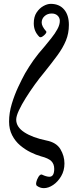

<svg xmlns="http://www.w3.org/2000/svg" viewBox="-20 -745 377 995"><path d="M207 230Q187 230 170 217Q167 213 167 206.5Q167 200 172 186Q186 153 200 161Q208 165 218 168Q228 171 236 171Q261 171 261 130Q261 105 246 90Q231 75 192 65Q167 58 138.5 44Q110 30 84.5 8.5Q59 -13 43 -44Q27 -75 27 -115Q27 -160 41 -206.5Q55 -253 74.5 -294.5Q94 -336 110 -365Q131 -401 154 -433.5Q177 -466 210 -503Q228 -525 246.5 -548Q265 -571 277.5 -594Q290 -617 290 -637Q290 -653 278.5 -664Q267 -675 248 -675Q226 -675 211 -661.5Q196 -648 196 -628Q196 -609 219 -583Q223 -579 216 -570Q209 -561 199 -555Q189 -549 183 -555Q155 -583 155 -624Q155 -658 169.5 -680Q184 -702 204.5 -713.5Q225 -725 243 -725Q287 -725 312 -696Q337 -667 337 -616Q337 -572 321.5 -534.5Q306 -497 277 -457.5Q248 -418 207 -367Q185 -341 160.5 -307Q136 -273 114 -238Q92 -203 78 -173Q64 -143 64 -125Q64 -87 106 -59.5Q148 -32 220 -17Q272 -7 293 28Q314 63 314 102Q314 139 297 168Q280 197 255.5 213.5Q231 230 207 230Z"/></svg>

Font: Junicode Two Beta Condensed Medium
Style: Italic
Weight: 500
Width: 3
Italic angle: -9°
Version: Version 1.053; ttfautohint (v1.8.4)